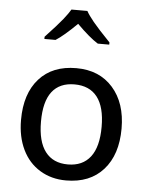

<svg xmlns="http://www.w3.org/2000/svg" viewBox="-53 -791 710 838"><g transform="rotate(5 302.0 -371.5)"><path d="M489.3 -245.6Q489.3 -130.9 430.4 -64.9Q371.6 1 267.1 1Q202.6 1 152.6 -29.5Q102.5 -60.1 75.7 -115.7Q48.8 -171.4 48.8 -245.6Q48.8 -360.4 107.2 -425.8Q165.5 -491.2 270 -491.2Q371.1 -491.2 430.2 -424.3Q489.3 -357.4 489.3 -245.6ZM136.2 -245.6Q136.2 -158.2 170.2 -113.8Q204.1 -69.3 269 -69.3Q333.5 -69.3 367.7 -113.5Q401.9 -157.7 401.9 -245.6Q401.9 -332.5 367.9 -376.2Q334 -419.9 268.1 -419.9Q203.1 -419.9 169.7 -376.7Q136.2 -333.5 136.2 -245.6ZM119.6 -615.7Q173.3 -672.9 194.8 -700Q216.3 -727.1 226.1 -744.1H295.9Q305.2 -726.6 328.1 -698.5Q351.1 -670.4 403.8 -615.7V-606H353.5Q316.4 -628.9 260.7 -684.6Q203.1 -627.9 168.5 -606H119.6Z"/></g></svg>

Font: XL-Viking
Style: Regular
Weight: 400
Foundry: Ascender Corporation
Version: Version 1.10 March 23, 2015